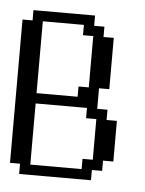

<svg xmlns="http://www.w3.org/2000/svg" viewBox="-38 -301 344 455"><g transform="rotate(5 134.0 -73.0)"><path d="M170.4 97.2V72.8H194.8V-23.9H170.4V-48.3H48.3V97.2ZM146 -72.8V-97.2H170.4V-219.2H146V-243.7H48.3V-72.8ZM23.9 121.6V97.2H0V-243.7H23.9V-268.1H170.4V-243.7H194.8V-219.2H219.2V-97.2H194.8V-48.3H219.2V-23.9H243.7V72.8H219.2V97.2H194.8V121.6Z"/></g></svg>

Font: FS Mondwest Regular
Style: Regular
Weight: 400
Designer: NZWStudios2024
Foundry: https://fontstruct.com
Version: Version 1.0